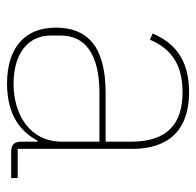

<svg xmlns="http://www.w3.org/2000/svg" viewBox="-26 -532 570 559"><g transform="rotate(90 259.5 -253.0)"><path d="M499 0V-19H414V-352C414 -459 359 -518 249 -518C155 -518 106 -477 78 -412L96 -404C124 -470 173 -499 249 -499C343 -499 393 -453 393 -349V-275H251C106 -275 61 -214 61 -130C61 -39 120 12 224 12C317 12 365 -29 390 -77H393V-29C393 -9 402 0 422 0ZM224 -7C142 -7 84 -45 84 -115V-145C84 -212 133 -257 252 -257H393V-148C393 -54 314 -7 224 -7Z"/></g></svg>

Font: IBM Plex Thai Thin
Style: Regular
Weight: 100
Designer: Mike Abbink, Paul van der Laan, Pieter van Rosmalen, Ben Mitchell, Mark Frömberg
Foundry: Bold Monday
Version: Version 1.0